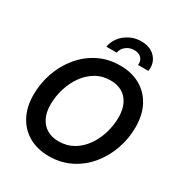

<svg xmlns="http://www.w3.org/2000/svg" viewBox="-216 -1097 1185 1260"><g transform="rotate(30 376.5 -467.5)"><path d="M338.4 11.2Q251.5 11.2 186.8 -25.1Q122.1 -61.5 85.9 -129.2Q49.8 -196.8 49.8 -289.1Q49.8 -376.5 78.4 -457.3Q106.9 -538.1 159.7 -601.6Q212.4 -665 285.6 -701.9Q358.9 -738.8 448.7 -738.8Q535.2 -738.8 599.9 -702.4Q664.6 -666 700.7 -598.6Q736.8 -531.2 736.8 -438Q736.8 -349.6 708 -269Q679.2 -188.5 626.5 -125.2Q573.7 -62 500.5 -25.4Q427.2 11.2 338.4 11.2ZM343.8 -105Q406.2 -105 455.3 -133.5Q504.4 -162.1 538.3 -210.4Q572.3 -258.8 590.1 -317.9Q607.9 -377 607.9 -437.5Q607.9 -498 587.2 -539.3Q566.4 -580.6 529.5 -601.6Q492.7 -622.6 443.4 -622.6Q380.9 -622.6 331.8 -593.8Q282.7 -564.9 248.8 -516.6Q214.8 -468.3 196.8 -409.2Q178.7 -350.1 178.7 -289.6Q178.7 -229.5 199.5 -188.5Q220.2 -147.5 257.3 -126.2Q294.4 -105 343.8 -105ZM489.3 -945.8Q535.6 -945.8 568.4 -926.3Q601.1 -906.7 616.2 -873.8Q631.3 -840.8 624.5 -800.3H545.9Q551.3 -832 531.7 -852.3Q512.2 -872.6 477.5 -872.6Q442.4 -872.6 416.3 -852.3Q390.1 -832 384.8 -800.3H306.2Q313 -840.8 338.9 -873.8Q364.7 -906.7 404.1 -926.3Q443.4 -945.8 489.3 -945.8Z"/></g></svg>

Font: Inter 28pt SemiBold
Style: Italic
Weight: 600
Italic angle: -9.3988°
Designer: Rasmus Andersson
Foundry: rsms
Version: Version 4.001;git-66647c0bb